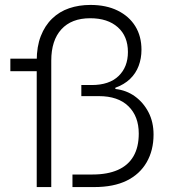

<svg xmlns="http://www.w3.org/2000/svg" viewBox="-20 -759 685 779"><path d="M129 0V-513Q129 -570 145.5 -612.5Q162 -655 191.5 -683.5Q221 -712 260.5 -725.5Q300 -739 347 -739Q411 -739 457.5 -716Q504 -693 529 -652.5Q554 -612 554 -557Q554 -522 542.5 -491.5Q531 -461 507.5 -438.5Q484 -416 448 -403V-398Q493 -393 527.5 -368Q562 -343 582.5 -303.5Q603 -264 603 -213Q603 -149 575 -100.5Q547 -52 494 -26Q441 0 362 0H274V-51H356Q416 -51 458 -69.5Q500 -88 521.5 -125Q543 -162 543 -217Q543 -287 501 -328Q459 -369 381 -369H310V-414H352Q423 -414 461 -450.5Q499 -487 499 -548Q499 -612 458 -648.5Q417 -685 346 -685Q270 -685 229 -640Q188 -595 188 -513V0ZM22 -470V-521H157V-470Z"/></svg>

Font: Mona Sans Light
Style: Regular
Weight: 300
Designer: Deni Anggara
Foundry: GitHub
Version: Version 2.000